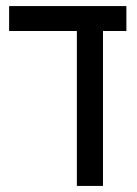

<svg xmlns="http://www.w3.org/2000/svg" viewBox="-20 -612 450 632"><path d="M233 0V-510H10V-592H396V-510H319V0Z"/></svg>

Font: Noto Sans Hebrew Condensed
Style: Regular
Weight: 400
Width: 3
Designer: Monotype Design Team
Foundry: Monotype Imaging Inc.
Version: Version 2.004; ttfautohint (v1.8.4.7-5d5b)